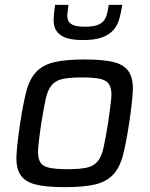

<svg xmlns="http://www.w3.org/2000/svg" viewBox="-20 -763 616 791"><path d="M45 0ZM247 8Q168 8 124.5 -3.5Q81 -15 63 -44.5Q45 -74 48 -125Q51 -176 63 -255Q75 -334 88 -385Q101 -436 128 -465.5Q155 -495 202 -506.5Q249 -518 328 -518Q408 -518 451 -506.5Q494 -495 512 -465.5Q530 -436 527 -385Q524 -334 512 -255Q500 -176 487 -125Q474 -74 447 -44.5Q420 -15 373.5 -3.5Q327 8 247 8ZM258 -66Q309 -66 338 -72.5Q367 -79 383 -99Q399 -119 407 -156.5Q415 -194 425 -255Q434 -317 438 -354Q442 -391 432 -411Q422 -431 395 -437.5Q368 -444 317 -444Q266 -444 237 -437.5Q208 -431 192 -411Q176 -391 168 -354Q160 -317 150 -255Q141 -194 137.5 -156.5Q134 -119 143.5 -99Q153 -79 180 -72.5Q207 -66 258 -66ZM200 -598ZM484 -743Q479 -712 471.5 -685Q464 -658 447 -639Q430 -620 400.5 -609Q371 -598 322 -598Q273 -598 247 -609Q221 -620 210.5 -639Q200 -658 201 -685Q202 -712 207 -743H262Q259 -721 257.5 -704.5Q256 -688 262 -676.5Q268 -665 283.5 -659Q299 -653 330 -653Q361 -653 379 -659Q397 -665 406.5 -676.5Q416 -688 420.5 -704.5Q425 -721 428 -743Z"/></svg>

Font: Azeri Sans
Style: Italic
Weight: 400
Designer: Hector Gatti & Omnibus-Type (original fonts) / Cristiano Sobral (main changes and remastering)
Foundry: Omnibus-Type
Version: Version 0.07;August 21, 2020;FontCreator 13.0.0.2681 64-bit;